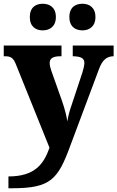

<svg xmlns="http://www.w3.org/2000/svg" viewBox="-22 -779 626 1024"><path d="M418 -617C452 -617 487 -636 487 -688C487 -741 452 -759 418 -759C381 -759 348 -741 348 -688C348 -636 381 -617 418 -617ZM206 -617C241 -617 276 -636 276 -688C276 -741 241 -759 206 -759C170 -759 137 -741 137 -688C137 -636 170 -617 206 -617ZM23 162V225H43C248 225 287 178 353 -2L505 -408C523 -457 544 -477 581 -479H584V-536H366V-479H371C410 -477 428 -469 428 -443C428 -430 421 -403 417 -391L356 -207C349 -187 342 -162 337 -131C334 -157 323 -200 309 -240L252 -401C247 -415 243 -430 243 -443C243 -467 259 -479 301 -479H306V-536H-2V-479H3C35 -479 49 -472 64 -433L242 9C211 97 163 162 23 162Z"/></svg>

Font: Noto Serif Myanmar ExtraBold
Style: Regular
Weight: 800
Designer: Ben Mitchell and the Monotype Design Team
Foundry: Monotype Imaging Inc.
Version: Version 2.106